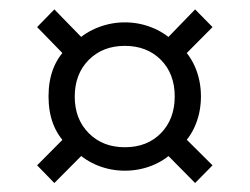

<svg xmlns="http://www.w3.org/2000/svg" viewBox="-20 -562 545 419"><path d="M98.6 -162.6 61 -201.2 131.8 -272.5 125.5 -246.6Q85.9 -285.2 85.9 -351.6Q85.9 -418 125.5 -456.5L131.3 -430.7L61 -502.9L98.6 -541.5L172.4 -465.8L146 -471.7Q166.5 -491.7 194.6 -502.4Q222.7 -513.2 252.4 -513.2Q282.7 -513.2 310.3 -502.4Q337.9 -491.7 358.9 -471.7L332.5 -465.8L405.8 -541.5L443.8 -502.9L372.1 -430.7L377.9 -457Q397.5 -437.5 408 -410.2Q418.5 -382.8 418.5 -351.6Q418.5 -320.3 408 -293Q397.5 -265.6 377.9 -246.1L372.1 -272.5L443.8 -201.2L405.8 -162.6L332 -237.3L358.9 -231.4Q338.9 -211.4 311 -200.4Q283.2 -189.5 252.4 -189.5Q222.2 -189.5 194.3 -200.4Q166.5 -211.4 146 -231.4L172.9 -237.3ZM252.4 -240.7Q301.3 -240.7 331.3 -271.5Q361.3 -302.2 361.3 -351.6Q361.3 -400.9 331.1 -431.4Q300.8 -461.9 252.4 -461.9Q204.1 -461.9 173.6 -431.2Q143.1 -400.4 143.1 -351.1Q143.1 -302.2 173.6 -271.5Q204.1 -240.7 252.4 -240.7Z"/></svg>

Font: Anaheim
Style: Regular
Weight: 400
Designer: Vernon Adams
Foundry: Vernon Adams
Version: Version 2.001